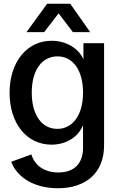

<svg xmlns="http://www.w3.org/2000/svg" viewBox="-20 -770 632 1022"><path d="M288 232C436 232 534 151 534 4V-540H424V-454C399 -513 332 -553 255 -553C124 -553 31 -441 31 -276C31 -112 123 0 254 0C332 0 397 -41 422 -104V17C422 101 374 148 291 148C217 148 165 112 147 52L40 91C72 178 167 232 288 232ZM285 -84C202 -84 149 -159 149 -277C149 -395 202 -470 286 -470C369 -470 422 -395 422 -277C422 -159 368 -84 285 -84ZM121 -599H215L292 -699L368 -599H460L354 -750H231Z"/></svg>

Font: Ronzino Medium
Style: Regular
Weight: 500
Designer: Nunzio Mazzaferro
Foundry: Collletttivo
Version: Version 1.000;Glyphs 3.3 (3337)